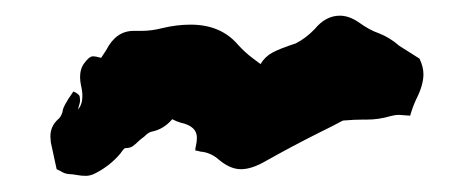

<svg xmlns="http://www.w3.org/2000/svg" viewBox="-20 -586 592 240"><path d="M87.4 -366.2Q81.5 -366.2 76.4 -367.2Q71.3 -368.2 66.2 -368.4Q61 -368.7 55.7 -372.1L50.8 -374.5L43.5 -408.2L43 -415.5Q43 -428.2 52.7 -437Q55.7 -439 58.1 -445.8Q58.1 -452.6 71.8 -471.7Q79.1 -468.3 79.6 -465.3Q80.1 -462.4 80.1 -460.9Q80.1 -458 79.1 -455.1Q78.1 -452.1 77.6 -449.2Q83 -455.6 83 -465.8Q83 -472.2 81.1 -480Q80.1 -485.4 80.1 -489.7Q80.1 -499.5 84.5 -505.9Q91.3 -515.6 96.2 -515.6Q99.6 -515.6 106.4 -513.7L112.8 -523.4Q125 -547.4 147 -547.4H156.7Q169.4 -547.4 182.6 -550.8Q200.7 -555.2 218.3 -555.2Q255.9 -555.2 277.3 -530.3Q285.6 -521 295.9 -513.2L305.7 -505.9Q311 -515.1 320.6 -520.3Q330.1 -525.4 349.6 -531.7Q362.3 -538.1 373.5 -549.8Q387.2 -566.4 404.8 -566.4Q416 -566.4 427.7 -558.6Q441.9 -548.3 453.6 -544.4Q467.3 -539.1 479 -528.8L504.4 -512.7Q509.3 -502.4 509.3 -493.2Q509.3 -479.5 500 -461.4Q495.6 -451.7 492.7 -441.4L479 -442.4Q473.6 -442.4 468.3 -440.9Q453.6 -436.5 438.5 -436.5H433.1Q422.4 -436.5 411.6 -435.5Q409.2 -435.5 408.2 -435.1Q394.5 -427.7 380.4 -420.9Q345.2 -403.3 311.5 -384.3Q294.4 -374.5 281.2 -374.5Q268.1 -374.5 254.4 -385.7Q243.7 -395.5 230.5 -396.5Q227.5 -397.5 224.1 -397.9Q224.1 -400.9 225.1 -404.8Q226.1 -408.7 226.1 -414.1Q226.1 -428.2 206.1 -432.6Q200.7 -434.1 195.3 -437Q184.6 -424.3 169.4 -421.4Q165.5 -420.4 161.6 -416.5Q160.2 -415 157.7 -413.3Q155.3 -411.6 152.3 -408.7Q149.4 -405.8 146 -403.3Q142.6 -400.9 137.2 -400.9Q135.7 -400.9 134.3 -399.2Q132.8 -397.5 131.8 -396Q130.9 -394.5 130.4 -394Q117.2 -378.4 98.6 -369.1Q92.8 -366.2 87.4 -366.2Z"/></svg>

Font: Pinzelan
Style: Regular
Weight: 400
Designer: GGBot
Version: 1.01